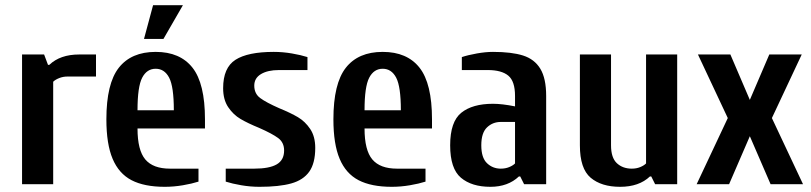

<svg xmlns="http://www.w3.org/2000/svg" viewBox="-20 -710 3125 740"><path d="M65 -500H150L165 -460H170Q212 -500 285 -500H350V-415H240Q223 -415 208 -409Q193 -403 185 -395V0H65Z M535 -560 570 -690H685L610 -560ZM390 -250Q390 -388 438 -449Q486 -510 580 -510Q674 -510 722 -449Q770 -388 770 -250V-215H510Q510 -131 540 -95.5Q570 -60 635 -60H745V-10Q720 -2 685 4Q650 10 615 10Q536 10 487 -15.5Q438 -41 414 -98Q390 -155 390 -250ZM650 -285Q650 -376 632 -410.5Q614 -445 580 -445Q546 -445 528 -410.5Q510 -376 510 -285Z M850 -10V-60H960Q1018 -60 1046.5 -76.5Q1075 -93 1075 -130Q1075 -161 1052 -178Q1029 -195 979 -217Q935 -235 907 -251.5Q879 -268 859.5 -297Q840 -326 840 -370Q840 -449 887.5 -479.5Q935 -510 1035 -510Q1070 -510 1105 -504Q1140 -498 1165 -490V-440H1055Q1012 -440 986 -424.5Q960 -409 960 -380Q960 -349 983 -332Q1006 -315 1056 -293Q1100 -275 1128 -258.5Q1156 -242 1175.5 -213Q1195 -184 1195 -140Q1195 -81 1172 -48.5Q1149 -16 1102.5 -3Q1056 10 980 10Q945 10 910 4Q875 -2 850 -10Z M1265 -250Q1265 -388 1313 -449Q1361 -510 1455 -510Q1549 -510 1597 -449Q1645 -388 1645 -250V-215H1385Q1385 -131 1415 -95.5Q1445 -60 1510 -60H1620V-10Q1595 -2 1560 4Q1525 10 1490 10Q1411 10 1362 -15.5Q1313 -41 1289 -98Q1265 -155 1265 -250ZM1525 -285Q1525 -376 1507 -410.5Q1489 -445 1455 -445Q1421 -445 1403 -410.5Q1385 -376 1385 -285Z M1715 -150Q1715 -241 1758 -275.5Q1801 -310 1880 -310Q1915 -310 1965 -300V-340Q1965 -397 1939 -418.5Q1913 -440 1860 -440H1760V-490Q1784 -498 1818 -504Q1852 -510 1880 -510Q1952 -510 1996 -496Q2040 -482 2062.5 -445Q2085 -408 2085 -340V0H2000L1985 -30H1980Q1938 10 1870 10Q1798 10 1756.5 -25Q1715 -60 1715 -150ZM1965 -80V-240H1910Q1879 -240 1857 -219Q1835 -198 1835 -150Q1835 -102 1857 -81Q1879 -60 1910 -60Q1928 -60 1942.5 -66Q1957 -72 1965 -80Z M2215 -150V-500H2335V-150Q2335 -102 2357.5 -81Q2380 -60 2415 -60Q2433 -60 2447.5 -66Q2462 -72 2470 -80V-500H2590V0H2505L2490 -30H2485Q2443 10 2370 10Q2298 10 2256.5 -25Q2215 -60 2215 -150Z M2665 0 2785 -255 2670 -500H2795L2870 -325L2945 -500H3070L2955 -255L3075 0H2950L2870 -185L2790 0Z"/></svg>

Font: Cuprum
Style: Bold
Weight: 700
Designer: Jovanny Lemonad
Foundry: Jovanny Lemonad
Version: Version 2.000